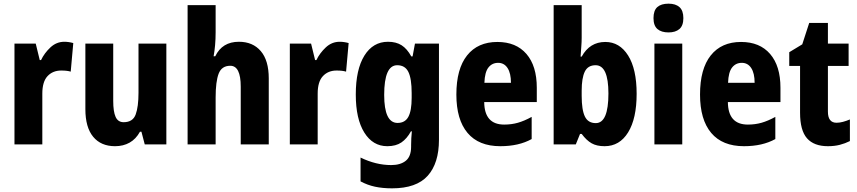

<svg xmlns="http://www.w3.org/2000/svg" viewBox="-20 -788 4680 1048"><path d="M331 -560Q355 -560 380 -553L366 -397Q356 -400 343.5 -401.5Q331 -403 314 -403Q268 -403 239.5 -372.5Q211 -342 211 -277V0H59V-550H175L197 -460H204Q222 -498 255 -529Q288 -560 331 -560Z M888 -550V0H770L752 -69H744Q722 -29 687.5 -9.5Q653 10 608 10Q531 10 488.5 -41.5Q446 -93 446 -192V-550H598V-237Q598 -179 611 -150Q624 -121 655 -121Q705 -121 720.5 -163Q736 -205 736 -282V-550Z M1157 -612Q1157 -574 1154 -541Q1151 -508 1146 -481H1155Q1193 -560 1284 -560Q1360 -560 1403.5 -509Q1447 -458 1447 -360V0H1294V-315Q1294 -429 1237 -429Q1190 -429 1173.5 -386Q1157 -343 1157 -256V0H1004V-760H1157Z M1834 -560Q1858 -560 1883 -553L1869 -397Q1859 -400 1846.5 -401.5Q1834 -403 1817 -403Q1771 -403 1742.5 -372.5Q1714 -342 1714 -277V0H1562V-550H1678L1700 -460H1707Q1725 -498 1758 -529Q1791 -560 1834 -560Z M2098 -560Q2142 -560 2172 -541Q2202 -522 2225 -480H2232L2245 -550H2376V-25Q2376 103 2314.5 171.5Q2253 240 2120 240Q2068 240 2026.5 231Q1985 222 1948 202V72Q2032 113 2115 113Q2166 113 2195 89.5Q2224 66 2224 13V4Q2224 -12 2225 -33Q2226 -54 2228 -71H2223Q2201 -31 2171 -10.5Q2141 10 2094 10Q2015 10 1968.5 -64.5Q1922 -139 1922 -272Q1922 -409 1969 -484.5Q2016 -560 2098 -560ZM2148 -432Q2077 -432 2077 -270Q2077 -117 2150 -117Q2191 -117 2209 -150.5Q2227 -184 2227 -254V-280Q2227 -359 2209 -395.5Q2191 -432 2148 -432Z M2695 -559Q2797 -559 2853.5 -493.5Q2910 -428 2910 -309V-231H2623Q2624 -108 2732 -108Q2772 -108 2807 -118Q2842 -128 2882 -150V-29Q2812 10 2711 10Q2593 10 2532 -62.5Q2471 -135 2471 -272Q2471 -412 2529.5 -485.5Q2588 -559 2695 -559ZM2699 -445Q2666 -445 2646 -419.5Q2626 -394 2624 -336H2769Q2769 -388 2750.5 -416.5Q2732 -445 2699 -445Z M3155 -581Q3155 -560 3153 -534.5Q3151 -509 3149 -479H3155Q3199 -559 3284 -559Q3362 -559 3408.5 -485Q3455 -411 3455 -276Q3455 -141 3408.5 -65.5Q3362 10 3280 10Q3237 10 3209 -6Q3181 -22 3155 -57H3146L3123 0H3002V-760H3155ZM3231 -432Q3189 -432 3172 -397Q3155 -362 3155 -293V-265Q3155 -188 3172.5 -152Q3190 -116 3232 -116Q3301 -116 3301 -278Q3301 -432 3231 -432Z M3629 -768Q3668 -768 3689 -749Q3710 -730 3710 -689Q3710 -648 3688.5 -629.5Q3667 -611 3629 -611Q3590 -611 3568.5 -629.5Q3547 -648 3547 -689Q3547 -731 3568 -749.5Q3589 -768 3629 -768ZM3704 -550V0H3552V-550Z M4025 -559Q4127 -559 4183.5 -493.5Q4240 -428 4240 -309V-231H3953Q3954 -108 4062 -108Q4102 -108 4137 -118Q4172 -128 4212 -150V-29Q4142 10 4041 10Q3923 10 3862 -62.5Q3801 -135 3801 -272Q3801 -412 3859.5 -485.5Q3918 -559 4025 -559ZM4029 -445Q3996 -445 3976 -419.5Q3956 -394 3954 -336H4099Q4099 -388 4080.5 -416.5Q4062 -445 4029 -445Z M4546 -118Q4563 -118 4581.5 -123Q4600 -128 4619 -136V-18Q4593 -5 4564 2.5Q4535 10 4499 10Q4423 10 4385 -33Q4347 -76 4347 -173V-428H4288V-503L4359 -546L4397 -663H4499V-550H4612V-428H4499V-179Q4499 -118 4546 -118Z"/></svg>

Font: Noto Sans Lao UI Cond ExtBd
Style: Regular
Weight: 800
Width: 3
Designer: Monotype Design Team
Foundry: Monotype Imaging Inc.
Version: Version 2.000; ttfautohint (v1.8.4.7-5d5b)